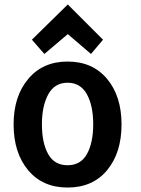

<svg xmlns="http://www.w3.org/2000/svg" viewBox="-20 -823 632 861"><path d="M283 18Q171 18 106 -60Q41 -138 41 -265Q41 -391 106.5 -469Q172 -547 283 -547Q395 -547 460 -469.5Q525 -392 525 -265Q525 -138 460.5 -60Q396 18 283 18ZM168 -266Q168 -182 196 -132Q224 -82 283 -82Q342 -82 370 -132.5Q398 -183 398 -266Q398 -349 369.5 -400.5Q341 -452 283 -452Q225 -452 196.5 -400Q168 -348 168 -266ZM284 -670 179 -581 123 -645 284 -803 442 -645 388 -581Z"/></svg>

Font: Repo
Style: DemiBold
Weight: 600
Designer: Stefan Peev
Foundry: Context Ltd
Version: Version 001.000